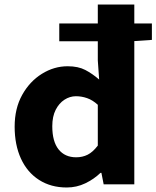

<svg xmlns="http://www.w3.org/2000/svg" viewBox="-20 -818 694 852"><path d="M276 14Q206 14 153.5 -19.5Q101 -53 73 -114Q45 -175 45 -256Q45 -337 78.5 -397Q112 -457 166 -490.5Q220 -524 280 -524Q327 -524 358.5 -507.5Q390 -491 420 -465L414 -550V-798H576V0H440L430 -51H426Q397 -23 358.5 -4.5Q320 14 276 14ZM318 -120Q346 -120 369 -131.5Q392 -143 414 -172V-353Q391 -374 366.5 -382.5Q342 -391 317 -391Q290 -391 266 -375.5Q242 -360 227 -330.5Q212 -301 212 -258Q212 -190 240 -155Q268 -120 318 -120ZM243 -635V-714H654V-641L567 -635Z"/></svg>

Font: Noto Sans SC ExtraBold
Style: Regular
Weight: 800
Designer: Ryoko NISHIZUKA 西塚涼子 (kana, bopomofo & ideographs); Paul D. Hunt (Latin, Greek & Cyrillic); Sandoll Communications 산돌커뮤니
Foundry: Adobe
Version: Version 2.004-H2;hotconv 1.0.118;makeotfexe 2.5.65603